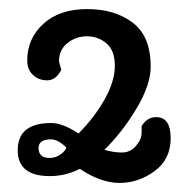

<svg xmlns="http://www.w3.org/2000/svg" viewBox="-20 -836 416 423"><path d="M324 -578Q356 -578 356 -531.5Q356 -485 320.5 -459Q285 -433 243.5 -433Q202 -433 156 -464Q124 -448 90 -448Q19 -448 19 -505Q19 -565 93 -565Q118 -565 153 -542Q188 -577 210.5 -617Q233 -657 233 -691Q233 -725 214.5 -740.5Q196 -756 171.5 -756Q147 -756 128.5 -741Q110 -726 110 -701L115 -682Q103 -659 84 -659Q65 -659 52.5 -671Q40 -683 40 -703Q40 -751 75.5 -783.5Q111 -816 172 -816Q233 -816 272.5 -786Q312 -756 312 -689Q312 -649 280.5 -596.5Q249 -544 210 -506Q230 -500 248.5 -500Q267 -500 279.5 -514.5Q292 -529 292 -544V-558Q304 -578 324 -578ZM126 -511Q108 -529 92 -529Q65 -529 65 -510Q65 -488 89 -488Q101 -488 110.5 -494Q120 -500 123.5 -505.5Q127 -511 126 -511Z"/></svg>

Font: Sofia
Style: Regular
Weight: 400
Designer: Paula Nazal and Daniel Hernndez
Foundry: Paula Nazal, Daniel Hernndez
Version: Version 1.001